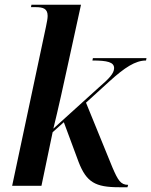

<svg xmlns="http://www.w3.org/2000/svg" viewBox="-20 -780 635 806"><path d="M480 6H515L518 -4C486 -4 475 -24 452 -77L341 -349L441 -440C503 -496 548 -526 593 -526L595 -536H370L368 -526C431 -526 459 -519 459 -494C459 -472 438 -450 395 -413L204 -240C222 -312 251 -443 266 -513L320 -760H112L110 -750H129C161 -750 180 -744 180 -713C180 -703 177 -687 173 -668L31 0H154L201 -225L248 -267L310 -100C343 -15 380 6 480 6Z"/></svg>

Font: Noto Serif Display SemiCondensed SemiBold
Style: Italic
Weight: 600
Width: 4
Italic angle: -12°
Designer: Monotype Design Team
Foundry: Monotype Imaging Inc.
Version: Version 2.009